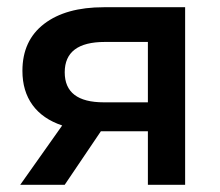

<svg xmlns="http://www.w3.org/2000/svg" viewBox="-20 -511 609 531"><path d="M492 -491V0H389V-148H259L159 0H36L152 -164Q98 -182 70 -220.5Q42 -259 42 -315Q42 -399 102 -445Q162 -491 267 -491ZM159 -311Q159 -228 267 -228H389V-395H270Q159 -395 159 -311Z"/></svg>

Font: Montserrat Ace
Style: Bold
Weight: 600
Designer: Julieta Ulanovsky
Foundry: Julieta Ulanovsky
Version: Version 1